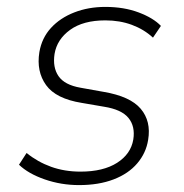

<svg xmlns="http://www.w3.org/2000/svg" viewBox="-20 -528 532 556"><path d="M209 8Q157 8 109.5 -8.5Q62 -25 35 -51L57 -85Q89 -59 128 -45Q167 -31 213 -31Q279 -31 319 -56.5Q359 -82 366 -124Q372 -162 352 -186.5Q332 -211 281 -219L217 -230Q142 -242 113.5 -281.5Q85 -321 94 -377Q101 -418 127.5 -447Q154 -476 195 -492Q236 -508 285 -508Q339 -508 381.5 -492Q424 -476 446 -453L423 -419Q397 -443 362 -456Q327 -469 285 -469Q221 -469 183 -441.5Q145 -414 138 -372Q132 -333 149.5 -307.5Q167 -282 213 -274L280 -262Q357 -249 387.5 -213Q418 -177 409 -123Q403 -85 377.5 -55Q352 -25 309 -8.5Q266 8 209 8Z"/></svg>

Font: Mulish ExtraLight ExtraLight
Style: Italic
Weight: 250
Italic angle: -9°
Version: Version 3.603